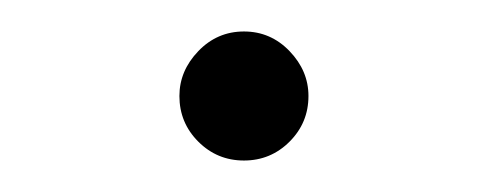

<svg xmlns="http://www.w3.org/2000/svg" viewBox="-20 -421 310 122"><path d="M94 -360Q94 -376 106 -388.5Q118 -401 135 -401Q152 -401 164 -388.5Q176 -376 176 -360Q176 -343 164 -331Q152 -319 135 -319Q118 -319 106 -331Q94 -343 94 -360Z"/></svg>

Font: Oakes Grotesk Light
Style: Italic
Weight: 300
Italic angle: -8°
Designer: Samuel Oakes
Foundry: Samuel Oakes
Version: Version 1.000;PS 001.000;hotconv 1.0.88;makeotf.lib2.5.64775